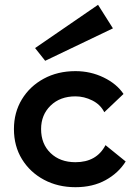

<svg xmlns="http://www.w3.org/2000/svg" viewBox="-20 -773 572 799"><path d="M294 6Q221 6 163 -25Q105 -56 71.5 -110.5Q38 -165 38 -236Q38 -305 71 -359.5Q104 -414 162 -445.5Q220 -477 294 -477Q357 -477 411.5 -450.5Q466 -424 494 -382L414 -306Q398 -338 364 -355Q330 -372 294 -372Q230 -372 190.5 -333.5Q151 -295 151 -236Q151 -174 190.5 -136Q230 -98 294 -98Q382 -98 419 -169L503 -101Q473 -53 419.5 -23.5Q366 6 294 6ZM168 -520 126 -573 388 -753 450 -655Z"/></svg>

Font: Lil Grotesk Bold
Style: Regular
Weight: 700
Designer: Bastien Sozeau
Foundry: NBR — Bastien Sozeau
Version: Version 4.002; ttfautohint (v1.8.4.7-5d5b)